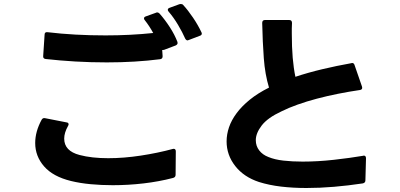

<svg xmlns="http://www.w3.org/2000/svg" viewBox="-20 -895 2000 960"><path d="M544 31Q487 31 433.5 26Q380 21 335 10Q245 -12 200.5 -63Q156 -114 156 -180Q156 -237 188 -296Q194 -307 206 -304L313 -283Q323 -282 323 -273Q323 -270 320 -265Q301 -231 301 -202Q301 -140 378 -120Q408 -112 444 -108Q480 -104 521 -104Q599 -104 684 -117Q769 -130 843 -150L848 -151Q859 -151 859 -138L858 -21Q858 -8 844 -5Q775 13 698 22Q621 31 544 31ZM514 -583Q434 -583 356.5 -587.5Q279 -592 208 -600Q194 -602 196 -616L203 -722Q203 -736 218 -734Q284 -726 357.5 -722Q431 -718 508 -718Q569 -718 629 -721Q689 -724 746 -730Q727 -765 704 -794Q700 -798 700 -803Q700 -810 709 -813L759 -831Q763 -833 766 -833Q772 -833 778 -827Q806 -795 829.5 -758.5Q853 -722 867 -686Q868 -684 868 -680Q868 -673 859 -668L801 -646Q799 -645 795 -645H791L793 -615V-613Q793 -601 781 -599Q719 -591 651.5 -587Q584 -583 514 -583ZM918 -693Q911 -693 906 -702Q892 -734 870 -771Q848 -808 823 -837Q819 -841 819 -846Q819 -853 828 -856L877 -874Q880 -875 884 -875Q892 -875 896 -870Q920 -844 945 -807Q970 -770 987 -734Q989 -730 989 -727Q989 -719 979 -716L924 -695Q920 -693 918 -693Z M1512 45Q1445 45 1385.5 38Q1326 31 1275 15Q1199 -10 1156 -65Q1113 -120 1113 -188Q1113 -223 1125 -258.5Q1137 -294 1163 -329Q1189 -364 1229 -396.5Q1269 -429 1325 -457Q1305 -523 1299 -604Q1293 -685 1291 -780Q1291 -795 1305 -795H1426Q1440 -795 1440 -780Q1439 -766 1439 -753Q1439 -740 1439 -728Q1439 -659 1443.5 -606.5Q1448 -554 1457 -511Q1520 -532 1591.5 -549Q1663 -566 1736 -579L1740 -580H1741Q1750 -580 1753 -569L1790 -462L1791 -456Q1791 -447 1780 -445Q1725 -437 1670 -426Q1615 -415 1564 -401.5Q1513 -388 1468 -372Q1423 -356 1387 -338Q1318 -306 1288.5 -267.5Q1259 -229 1259 -194Q1259 -165 1276 -143Q1293 -121 1322 -110Q1353 -97 1397 -92Q1441 -87 1493 -87Q1569 -87 1649.5 -96Q1730 -105 1795 -116L1799 -117Q1810 -117 1810 -103L1807 7Q1807 19 1794 22Q1721 33 1650 39Q1579 45 1512 45Z"/></svg>

Font: LINE Seed JP_TTF Bold
Style: Regular
Weight: 700
Designer: LINE & Fontrix & Fontworks
Version: Version 1.009